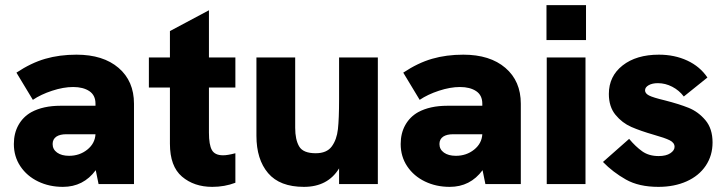

<svg xmlns="http://www.w3.org/2000/svg" viewBox="-20 -717 2828 748"><path d="M353 -54Q305 11 225 11Q172 11 128.5 -10Q85 -31 59.5 -69Q34 -107 34 -156Q34 -198 52 -230Q70 -262 102 -280Q148 -305 216 -305H352V-313Q352 -346 328 -362Q304 -378 265 -378Q227 -378 183 -363.5Q139 -349 108 -328L44 -434Q101 -472 156.5 -488Q212 -504 278 -504Q382 -504 442 -452.5Q502 -401 502 -313V0H364ZM249 -110Q290 -110 320 -134Q350 -158 352 -194H238Q214 -194 200 -185Q185 -175 185 -156Q185 -135 202.5 -122.5Q220 -110 249 -110Z M642 -157V-376H560V-493H642V-596L794 -677V-493H897V-376H794V-200Q794 -153 805.5 -132.5Q817 -112 849 -112Q867 -112 897 -120V-5Q855 11 807 11Q736 11 689 -29Q642 -69 642 -157Z M979 -188V-493H1130V-219Q1130 -173 1145.5 -146.5Q1161 -120 1210 -120Q1253 -120 1272.5 -146.5Q1292 -173 1296.5 -214Q1301 -255 1301 -330V-493H1452V0H1301V-61Q1257 11 1164 11Q1070 11 1024.5 -42.5Q979 -96 979 -188Z M1860 -54Q1812 11 1732 11Q1679 11 1635.5 -10Q1592 -31 1566.5 -69Q1541 -107 1541 -156Q1541 -198 1559 -230Q1577 -262 1609 -280Q1655 -305 1723 -305H1859V-313Q1859 -346 1835 -362Q1811 -378 1772 -378Q1734 -378 1690 -363.5Q1646 -349 1615 -328L1551 -434Q1608 -472 1663.5 -488Q1719 -504 1785 -504Q1889 -504 1949 -452.5Q2009 -401 2009 -313V0H1871ZM1756 -110Q1797 -110 1827 -134Q1857 -158 1859 -194H1745Q1721 -194 1707 -185Q1692 -175 1692 -156Q1692 -135 1709.5 -122.5Q1727 -110 1756 -110Z M2110 -493H2261V0H2110ZM2109 -697H2263V-561H2109Z M2329 -86 2431 -176Q2456 -146 2482 -127.5Q2508 -109 2546 -109Q2575 -109 2591.5 -120Q2608 -131 2608 -145Q2608 -161 2589 -170.5Q2570 -180 2527 -192Q2475 -207 2439.5 -222.5Q2404 -238 2378 -269.5Q2352 -301 2352 -351Q2352 -420 2405.5 -462Q2459 -504 2547 -504Q2608 -504 2657.5 -481Q2707 -458 2736 -415L2644 -341Q2626 -365 2599 -379Q2572 -393 2543 -393Q2521 -393 2507 -385Q2493 -377 2493 -365Q2493 -353 2508.5 -345Q2524 -337 2570 -326Q2625 -312 2662.5 -297Q2700 -282 2728 -249Q2756 -216 2756 -162Q2756 -111 2729.5 -71.5Q2703 -32 2655 -10.5Q2607 11 2545 11Q2469 11 2418.5 -17.5Q2368 -46 2329 -86Z"/></svg>

Font: Hanken Grotesk Black
Style: Regular
Weight: 900
Designer: Alfredo Marco Pradil
Foundry: Hanken Design Co.
Version: Version 3.014